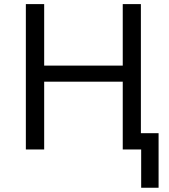

<svg xmlns="http://www.w3.org/2000/svg" viewBox="-20 -717 809 921"><path d="M740.7 183.6H657.2V0H568.8V-325.2H191.9V0H104V-697.3H191.9V-402.3H568.8V-697.3H655.8V-78.1H740.7Z"/></svg>

Font: Lunasima
Style: Regular
Weight: 400
Designer: The DocRepair Project, Monotype Design Team
Foundry: Google
Version: Version 2.009